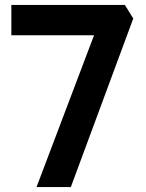

<svg xmlns="http://www.w3.org/2000/svg" viewBox="-20 -758 590 778"><path d="M361 -615H26V-738H486L520 -683L267 0H128Z"/></svg>

Font: Exo SemiBold
Style: Regular
Weight: 600
Designer: Natanael Gama
Foundry: Natanael Gama
Version: Version 1.500